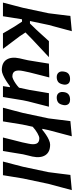

<svg xmlns="http://www.w3.org/2000/svg" viewBox="621 -1407 798 2080"><g transform="rotate(90 1020.0 -367.0)"><path d="M8 0Q22 -54 35.2 -104.5Q48.5 -155 64.5 -217L123.5 -493.5Q131 -555 138.5 -613.8Q146 -672.5 153 -730.5L318 -746Q301.5 -686 285 -623.8Q268.5 -561.5 250 -493.5L207.5 -292.5H234.5L304.5 -364.5Q334.5 -398 365.2 -431.2Q396 -464.5 426 -498H599.5Q551.5 -453.5 504 -409Q456.5 -364.5 408.5 -319.5L331.5 -244L373.5 -180.5Q407.5 -135.5 441.8 -90Q476 -44.5 509.5 0H341.5Q323 -32 304.2 -63.5Q285.5 -95 266.5 -127L214.5 -206.5H189.5L186.5 -193Q178 -140.5 170.8 -95Q163.5 -49.5 156 0Z M739.5 12.5Q658.5 12.5 625.8 -39.5Q593 -91.5 612 -180Q616.5 -201 622 -222.5Q627.5 -244 633 -272Q644 -340 652.5 -392Q661 -444 669.5 -498L819 -502Q805 -448 791.8 -396Q778.5 -344 764 -286.5L750 -221Q737.5 -163 750.5 -132.5Q763.5 -102 808.5 -102Q820 -102 840.8 -111.8Q861.5 -121.5 885.2 -137.8Q909 -154 930 -174L954 -286.5Q963.5 -344 971.8 -393.8Q980 -443.5 989.5 -498H1136Q1122.5 -444.5 1109 -392.2Q1095.5 -340 1078 -271.5L1066.5 -217Q1056.5 -156 1048.2 -105Q1040 -54 1031 0H913L924.5 -75.5H913.5Q887.5 -55 855.5 -34.8Q823.5 -14.5 792.8 -1Q762 12.5 739.5 12.5ZM1036.5 -582.5Q1004 -582.5 987.2 -604.8Q970.5 -627 979.5 -670.5Q992 -727 1059 -727Q1095.5 -727 1109.8 -705.8Q1124 -684.5 1118 -654.5Q1109.5 -611.5 1088.2 -597Q1067 -582.5 1036.5 -582.5ZM814.5 -582.5Q782 -582.5 764.8 -604.8Q747.5 -627 757.5 -670.5Q769.5 -727 837 -727Q873 -727 887.2 -705.8Q901.5 -684.5 895.5 -654.5Q887.5 -611.5 866.2 -597Q845 -582.5 814.5 -582.5Z M1147 0Q1161 -54 1174.2 -104.2Q1187.5 -154.5 1203.5 -216.5L1262.5 -493.5Q1270 -555.5 1277.5 -614Q1285 -672.5 1292 -730.5L1456.5 -746Q1441 -687 1424.2 -624.2Q1407.5 -561.5 1389.5 -493.5L1375.5 -426.5H1386.5Q1410 -446.5 1438.8 -466Q1467.5 -485.5 1496.2 -498.2Q1525 -511 1547 -511Q1628 -511 1661.2 -459Q1694.5 -407 1676 -318.5Q1671.5 -297.5 1664.5 -271.8Q1657.5 -246 1651.5 -217Q1641.5 -155.5 1633.2 -104.8Q1625 -54 1616 0H1469.5Q1483 -54.5 1495.5 -104Q1508 -153.5 1522.5 -210.5L1536 -275Q1549 -332.5 1536 -363.2Q1523 -394 1478 -394Q1458.5 -394 1421.5 -372.8Q1384.5 -351.5 1353 -322L1329 -210Q1320 -153 1311.8 -104Q1303.5 -55 1295 0Z M1730 0Q1744 -54 1757.2 -104.2Q1770.5 -154.5 1786.5 -217L1845 -493Q1853 -555 1860.5 -613.8Q1868 -672.5 1875 -730.5L2039.5 -746Q2023.5 -686.5 2007 -624Q1990.5 -561.5 1972 -493.5L1913.5 -217Q1903.5 -155.5 1895 -105Q1886.5 -54.5 1878 0Z"/></g></svg>

Font: Commissioner Loud SemiBold
Style: Italic
Weight: 600
Italic angle: -12°
Designer: Kostas Bartsokas
Foundry: Kostas Bartsokas
Version: Version 1.000; ttfautohint (v1.8.3)